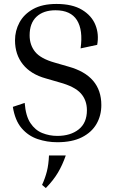

<svg xmlns="http://www.w3.org/2000/svg" viewBox="-20 -710 588 972"><path d="M270 -22Q337 -22 378.5 -55Q420 -88 420 -152Q420 -203 389 -237.5Q358 -272 281 -293L212 -313Q136 -334 96 -384Q56 -434 56 -506Q56 -554 78.5 -596Q101 -638 147.5 -664Q194 -690 266 -690Q346 -690 395 -660.5Q444 -631 463 -584Q482 -537 472 -483L388 -465Q401 -558 369.5 -608Q338 -658 261 -658Q200 -658 165 -625.5Q130 -593 130 -531Q130 -482 158 -447.5Q186 -413 257 -393L326 -373Q493 -327 493 -178Q493 -125 468.5 -82.5Q444 -40 394.5 -15Q345 10 270 10Q218 10 170.5 -6Q123 -22 89.5 -61Q56 -100 45 -169L105 -189Q110 -123 134 -87Q158 -51 194 -36.5Q230 -22 270 -22ZM212 242 193 226Q209 191 217.5 157Q226 123 228 77H313Q296 126 273 164.5Q250 203 212 242Z"/></svg>

Font: Inria Serif
Style: Regular
Weight: 400
Designer: Black Foundry Team
Foundry: Black Foundry
Version: Version 1.000; ttfautohint (v1.8.3)